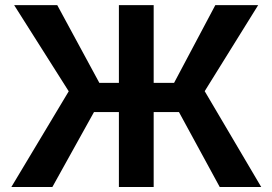

<svg xmlns="http://www.w3.org/2000/svg" viewBox="-20 -748 1090 768"><path d="M594.7 -727.5V0H455.6V-727.5ZM25.4 0 254.9 -382.8 36.6 -727.5H209L377.4 -416.5H676.3L841.3 -727.5H1012.7L798.8 -383.3L1024.9 0H858.9L695.8 -299.8H356L189.5 0Z"/></svg>

Font: Inter
Style: 650
Weight: 650
Designer: Rasmus Andersson
Foundry: rsms
Version: Version 4.001;git-66647c0bb